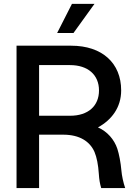

<svg xmlns="http://www.w3.org/2000/svg" viewBox="-20 -961 707 981"><path d="M64.5 0H179.7V-272.9H302.7C387.7 -272.9 439.5 -237.8 462.9 -184.6C474.6 -156.7 481.9 -118.7 484.9 -73.2C486.8 -43 490.2 -23.4 497.1 0H619.6C609.9 -28.8 602.5 -62.5 600.1 -91.3C596.7 -130.9 588.4 -173.8 579.6 -200.7C564 -248 528.3 -289.1 480.5 -310.1C548.8 -347.2 599.1 -410.6 599.1 -499C599.1 -639.6 501 -727.5 343.8 -727.5H64.5ZM272 -792.5H355.5L462.9 -941.4H347.7ZM179.7 -369.6V-628.4H337.9C429.2 -628.4 485.8 -578.6 485.8 -499C485.8 -418.9 429.7 -369.6 338.4 -369.6Z"/></svg>

Font: Raveo Display Display Medium
Style: Regular
Weight: 500
Designer: Jakub Foglar, Rasmus Andersson (Inter)
Foundry: Jakubfoglar.com
Version: Version 1.100;Glyphs 3.2.3 (3260)